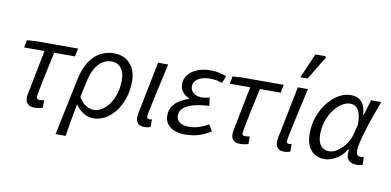

<svg xmlns="http://www.w3.org/2000/svg" viewBox="-83 -1012 2952 1448"><g transform="rotate(10 1393.0 -288.0)"><path d="M209.3 9.5Q174.9 9.5 157.9 -7.1Q140.8 -23.6 140.8 -53.8Q140.8 -62.4 142.5 -72.8Q144.2 -83.1 146.3 -95.2L211.1 -424H54.8L66.2 -481.4L133.2 -486.1H457L444.4 -424H285.4Q264.4 -329.1 248.5 -253Q232.5 -177 223.5 -129.5Q214.5 -82.1 214.5 -72.5Q214.5 -62.5 220.9 -58.3Q227.3 -54.1 236.7 -54.1Q247.3 -54.1 255.7 -55.6Q264.1 -57.1 272.5 -58.1L272.8 0.5Q258.1 3.9 243.2 6.7Q228.4 9.5 209.3 9.5Z M402 178.5 492.3 -254.4Q510.4 -341.7 546 -395.6Q581.7 -449.4 629.3 -473.8Q677 -498.1 730.5 -498.1Q810.8 -498.1 855.9 -447.2Q901.1 -396.4 901.1 -314.1Q901.1 -241.8 881 -182Q860.9 -122.1 826.6 -78.5Q792.4 -34.8 749.6 -11.4Q706.8 12 661.6 12Q625.9 12 589.4 -7.6Q553 -27.1 523.2 -71.1Q514.3 -24.2 506.9 15.1Q499.5 54.5 492.8 93.6Q486.1 132.8 479.3 178.5ZM651.1 -51.5Q685.1 -51.5 715.8 -70.8Q746.6 -90.1 771.1 -125.1Q795.7 -160.2 809.7 -208Q823.8 -255.7 823.8 -312.1Q823.8 -367 797 -400.8Q770.3 -434.6 722.6 -434.6Q689.3 -434.6 657.9 -416.1Q626.5 -397.7 601.6 -356.7Q576.6 -315.7 562.9 -248.9L537.6 -129Q557.1 -97.8 577.2 -81Q597.4 -64.2 616.7 -57.9Q635.9 -51.5 651.1 -51.5Z M1050.8 9.5Q1018.9 9.5 1002.5 -7.1Q986.1 -23.6 986.1 -53.8Q986.1 -62.4 987.8 -72.8Q989.5 -83.1 991.6 -95.2L1070.2 -486.1H1147.5Q1122.5 -375.1 1102.6 -285.6Q1082.6 -196.2 1071.2 -140Q1059.7 -83.8 1059.7 -72.5Q1059.7 -62.5 1065.2 -58.3Q1070.7 -54.1 1078.8 -54.1Q1082.5 -54.1 1087.1 -54.6Q1091.7 -55.1 1098.4 -57.3L1098.7 1.3Q1089.5 4.6 1077.6 7.1Q1065.8 9.5 1050.8 9.5Z M1359.8 12Q1314 12 1279.3 -2.3Q1244.6 -16.6 1225.9 -43.1Q1207.1 -69.7 1207.1 -105.4Q1207.1 -148.7 1227.6 -178.6Q1248.2 -208.6 1280.7 -227.8Q1313.1 -247 1348.3 -257.4V-261.4Q1319.6 -272.4 1297.9 -297.2Q1276.2 -322 1276.2 -356Q1276.2 -401.3 1302.1 -432.8Q1327.9 -464.4 1372.1 -481.2Q1416.3 -498 1470.3 -498Q1506 -498 1534 -492.2Q1561.9 -486.4 1592.7 -475.4L1571.7 -419Q1545 -428.8 1524.5 -432.3Q1504 -435.8 1478.7 -435.8Q1442 -435.8 1413.5 -426.4Q1385.1 -417.1 1368.5 -398.7Q1352 -380.3 1352 -354.6Q1352 -325 1375.7 -305.2Q1399.4 -285.5 1434.4 -285.5Q1451.3 -285.5 1466 -287.9Q1480.7 -290.3 1499 -294.7L1506.7 -232.4Q1429.9 -228.2 1380.9 -213.4Q1332 -198.6 1308.7 -175Q1285.4 -151.4 1285.4 -119.9Q1285.4 -87.3 1310.7 -69.1Q1336 -50.8 1378.4 -50.8Q1405.9 -50.8 1428.8 -55Q1451.7 -59.2 1476.2 -68.7Q1500.7 -78.1 1530.8 -95.4L1559.3 -46Q1523.2 -23.6 1491.8 -11.1Q1460.3 1.4 1428.7 6.7Q1397 12 1359.8 12Z M1784.3 9.5Q1749.9 9.5 1732.9 -7.1Q1715.8 -23.6 1715.8 -53.8Q1715.8 -62.4 1717.5 -72.8Q1719.2 -83.1 1721.3 -95.2L1786.1 -424H1629.8L1641.2 -481.4L1708.2 -486.1H2032L2019.4 -424H1860.4Q1839.4 -329.1 1823.5 -253Q1807.5 -177 1798.5 -129.5Q1789.5 -82.1 1789.5 -72.5Q1789.5 -62.5 1795.9 -58.3Q1802.3 -54.1 1811.7 -54.1Q1822.3 -54.1 1830.7 -55.6Q1839.1 -57.1 1847.5 -58.1L1847.8 0.5Q1833.1 3.9 1818.2 6.7Q1803.4 9.5 1784.3 9.5Z M2120.8 9.5Q2088.9 9.5 2072.5 -7.1Q2056.1 -23.6 2056.1 -53.8Q2056.1 -62.4 2057.8 -72.8Q2059.5 -83.1 2061.6 -95.2L2140.2 -486.1H2217.5Q2192.5 -375.1 2172.6 -285.6Q2152.6 -196.2 2141.2 -140Q2129.7 -83.8 2129.7 -72.5Q2129.7 -62.5 2135.2 -58.3Q2140.7 -54.1 2148.8 -54.1Q2152.5 -54.1 2157.1 -54.6Q2161.7 -55.1 2168.4 -57.3L2168.7 1.3Q2159.5 4.6 2147.6 7.1Q2135.8 9.5 2120.8 9.5ZM2145.7 -564.4 2227.1 -753.6H2304.9L2309.8 -744.4L2201.3 -564.4Z M2430.7 12Q2364.8 12 2326.7 -32.4Q2288.6 -76.8 2288.6 -158.5Q2288.6 -229.9 2311.3 -291.8Q2333.9 -353.7 2371.2 -400Q2408.4 -446.4 2453.6 -472.2Q2498.7 -498.1 2543.7 -498.1Q2598.1 -498.1 2627.7 -466.5Q2657.3 -434.8 2661.5 -367.7H2665.5L2701.1 -486.1H2778.8Q2757.9 -430.1 2737.1 -371.7Q2716.3 -313.3 2699.8 -259Q2683.3 -204.7 2673.1 -161.5Q2662.9 -118.2 2662.9 -93.6Q2662.9 -75 2670.9 -63.3Q2678.9 -51.5 2697.5 -51.5Q2705.4 -51.5 2711.1 -53Q2716.9 -54.5 2721.3 -55.5L2722.9 3.8Q2712 7.9 2701 9.9Q2690 12 2674.6 12Q2642.7 12 2621.6 -3.8Q2600.5 -19.5 2598.6 -57.8Q2598.6 -63.5 2599.6 -73.3Q2600.5 -83.1 2601.2 -93.2H2597.2Q2565.7 -41.4 2519.9 -14.7Q2474.1 12 2430.7 12ZM2454.8 -52.3Q2478.9 -52.3 2503.8 -65.1Q2528.7 -77.9 2551.1 -99.8Q2573.5 -121.8 2590 -148.7Q2606.4 -175.6 2613.7 -203.5L2635.6 -286.5Q2635.6 -362.9 2614.2 -398.4Q2592.8 -433.8 2551.3 -433.8Q2519.7 -433.8 2487.1 -412.6Q2454.6 -391.4 2427.3 -354.7Q2400.1 -318 2383.7 -269.9Q2367.4 -221.9 2367.4 -168.2Q2367.4 -109.1 2391 -80.7Q2414.5 -52.3 2454.8 -52.3Z"/></g></svg>

Font: Source Sans 3
Style: Italic
Weight: 200
Italic angle: -11°
Designer: Paul D. Hunt
Foundry: Adobe
Version: Version 3.046;hotconv 1.0.118;makeotfexe 2.5.65603